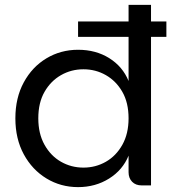

<svg xmlns="http://www.w3.org/2000/svg" viewBox="-20 -760 715 787"><path d="M300 -672H662V-609H300ZM300 7Q229 7 170.5 -28.5Q112 -64 77.5 -127.5Q43 -191 43 -275Q43 -359 77.5 -422.5Q112 -486 170.5 -521Q229 -556 300 -556Q373 -556 428 -521.5Q483 -487 507 -428V-740H599V0H561Q536 0 521.5 -15Q507 -30 507 -54V-122Q483 -63 427 -28Q371 7 300 7ZM322 -73Q372 -73 414 -97Q456 -121 481.5 -166.5Q507 -212 507 -275Q507 -339 481.5 -383.5Q456 -428 414 -452Q372 -476 322 -476Q272 -476 230 -452Q188 -428 162.5 -383.5Q137 -339 137 -275Q137 -212 162.5 -166.5Q188 -121 230 -97Q272 -73 322 -73Z"/></svg>

Font: Parkinsans
Style: Regular
Weight: 400
Designer: Red Stone, Indian Type Foundry
Foundry: Indian Type Foundry
Version: Version 1.000